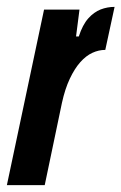

<svg xmlns="http://www.w3.org/2000/svg" viewBox="-37 -538 353 558"><path d="M-17 0 91 -510H194L184 -432H192Q203 -466 219.5 -484.5Q236 -503 255.5 -510.5Q275 -518 296 -518L269 -393Q250 -393 231.5 -384.5Q213 -376 196.5 -357.5Q180 -339 166 -309.5Q152 -280 143 -239L93 0Z"/></svg>

Font: Saira UltraCondensed ExtraBold
Style: Italic
Weight: 800
Width: 1
Italic angle: -12°
Designer: Hector Gatti with collaboration of the Omnibus-Type team
Foundry: Omnibus-Type
Version: Version 1.101